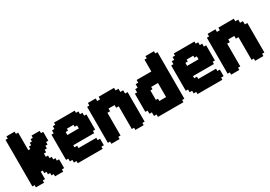

<svg xmlns="http://www.w3.org/2000/svg" viewBox="18 -1597 3443 2444"><g transform="rotate(-30 1740.0 -375.0)"><path d="M216 -33H183V0H63V-33H30V-717H63V-750H183V-717H216V-459H246V-495H279V-531H311V-566H344V-599H464V-566H497V-436H464V-398H432V-360H399V-322H367V-274H399V-236H432V-198H464V-162H497V-33H464V0H344V-33H311V-68H279V-104H246V-142H216Z M911 -377V-421H876V-450H778V-421H743V-377ZM1084 -483V-260H1051V-227H743V-196H783V-162H1044V-128H1080V-32H1044V0H678V-32H640V-71H603V-111H570V-483H603V-526H639V-567H675V-599H979V-567H1015V-526H1051V-483Z M1293 -33V0H1173V-33H1140V-562H1173V-600H1288V-562H1331V-600H1558V-562H1601V-515H1643V-467H1680V-33H1647V0H1525V-33H1492V-367H1454V-407H1365V-367H1326V-33Z M2073 -374H1973V-340H1942V-201H1973V-167H2073ZM1857 0V-36H1819V-89H1783V-136H1750V-403H1783V-451H1819V-503H1857V-543H2073V-717H2106V-750H2231V-717H2264V-33H2231V0Z M2671 -377V-421H2636V-450H2538V-421H2503V-377ZM2844 -483V-260H2811V-227H2503V-196H2543V-162H2804V-128H2840V-32H2804V0H2438V-32H2400V-71H2363V-111H2330V-483H2363V-526H2399V-567H2435V-599H2739V-567H2775V-526H2811V-483Z M3053 -33V0H2933V-33H2900V-562H2933V-600H3048V-562H3091V-600H3318V-562H3361V-515H3403V-467H3440V-33H3407V0H3285V-33H3252V-367H3214V-407H3125V-367H3086V-33Z"/></g></svg>

Font: DNF Bit Bit TTF
Style: Regular
Weight: 400
Designer: Kim So-Yeon
Foundry: NEOPLE Inc.
Version: Version 1.000;September 28, 2022;FontCreator 14.0.0.2872 64-